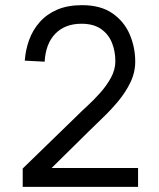

<svg xmlns="http://www.w3.org/2000/svg" viewBox="-20 -724 618 744"><path d="M153 -485 76 -489Q79 -531 93 -569.5Q107 -608 134 -638.5Q161 -669 201.5 -686.5Q242 -704 298 -704Q370 -704 415.5 -672.5Q461 -641 482.5 -591Q504 -541 504 -485Q504 -443 485 -404Q466 -365 437 -330.5Q408 -296 377.5 -267Q347 -238 325 -216L180 -73H515V0H68V-71L277 -274Q294 -291 319 -314Q344 -337 368.5 -364.5Q393 -392 410 -423Q427 -454 427 -487Q427 -526 413.5 -559Q400 -592 371 -612Q342 -632 296 -632Q232 -632 194.5 -593.5Q157 -555 153 -485Z"/></svg>

Font: Haskoy
Style: Regular
Weight: 400
Designer: Ertekin Erdin
Foundry: Ertekin Erdin
Version: Version 1.500